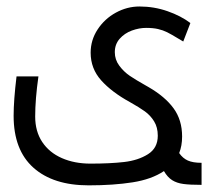

<svg xmlns="http://www.w3.org/2000/svg" viewBox="-20 -570 642 592"><path d="M22 -213Q22 -260.5 31 -334.5H98.5Q88.5 -264 88.5 -210.5Q88.5 -165 110.2 -132.2Q132 -99.5 170.8 -82.5Q209.5 -65.5 259 -65.5Q319.5 -65.5 362.8 -70.5Q406 -75.5 436.2 -94.5Q466.5 -113.5 466.5 -151.5Q466.5 -177.5 455.2 -195.8Q444 -214 426.8 -226.5Q409.5 -239 380 -255.5Q324.5 -286 292 -322.2Q259.5 -358.5 259.5 -407.5Q259.5 -446.5 281 -479.2Q302.5 -512 337.2 -531Q372 -550 410 -550Q455 -550 496.5 -535.5Q538 -521 567 -499L545 -442L531.5 -450Q508.5 -464 495.5 -470.5Q482.5 -477 467.2 -480.5Q452 -484 430.5 -484Q409 -484 386.5 -475.8Q364 -467.5 349 -450.5Q334 -433.5 334 -409Q334 -386 347.8 -367.5Q361.5 -349 380.2 -336.2Q399 -323.5 427.5 -307.5L438 -301.5Q489 -272 515.2 -236Q541.5 -200 541.5 -149Q541.5 -120.5 532.5 -98Q543.5 -82 559.2 -75Q575 -68 601.5 -68V0Q565.5 0 545.2 -2.8Q525 -5.5 510.8 -14.5Q496.5 -23.5 485.5 -42.5Q447.5 -17 388.8 -7.8Q330 1.5 253.5 1.5Q144 1.5 83 -53Q22 -107.5 22 -213Z"/></svg>

Font: JuliaMono Light
Style: Regular
Weight: 300
Monospace: yes
Designer: cormullion
Foundry: corm
Version: Version 0.054; ttfautohint (v1.8.4)